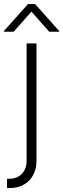

<svg xmlns="http://www.w3.org/2000/svg" viewBox="-57 -749 318 968"><path d="M127 -530.3V60.5Q127 102.5 110.1 133.8Q93.3 165 62.5 182.1Q31.7 199.2 -8.8 199.2H-21.5V152.3H-9.8Q28.8 152.3 53 127.7Q77.1 103 77.1 60.5V-530.3ZM101.6 -690.4 11.7 -588.9H-37.1V-592.8L84 -728.5H120.1L241.2 -592.8V-588.9H191.4Z"/></svg>

Font: Pretendard JP ExtraLight
Style: Regular
Weight: 200
Designer: Base glyphs from Inter by Rasmus Andersson; Hangeul glyphs from Noto Sans CJK(Source Han Sans) by Jang Soo-young and Kan
Foundry: Kil Hyung-jin
Version: Version 1.309